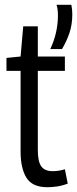

<svg xmlns="http://www.w3.org/2000/svg" viewBox="-20 -772 322 802"><path d="M178 10Q115 10 90.5 -29.5Q66 -69 66 -139V-476H7V-530L66 -536L77 -662H138V-536H251V-476H138V-145Q138 -97 152.5 -77Q167 -57 200 -57Q226 -57 251 -65L263 -5Q239 4 217.5 7Q196 10 178 10ZM190 -567Q222 -635 222 -708Q222 -735 216 -752H278Q280 -742 281 -732.5Q282 -723 282 -713Q282 -669 270 -634Q258 -599 239 -567Z"/></svg>

Font: Georama Condensed
Style: Regular
Weight: 400
Width: 3
Designer: Jean-Baptiste Levee
Foundry: Production Type
Version: Version 1.000